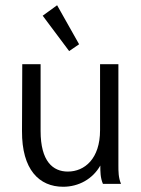

<svg xmlns="http://www.w3.org/2000/svg" viewBox="-20 -702 540 733"><path d="M244 -507 282 -533 198 -682 143 -642ZM221 11C281 11 334 -19 363 -70C363 -47 363 -23 373 0H442C432 -24 432 -47 432 -71V-457H362V-205C362 -96 303 -47 239 -47C182 -47 135 -86 135 -202V-457H65L64 -202C63 -54 130 11 221 11Z"/></svg>

Font: Inconsolata Thin
Style: Regular
Weight: 100
Monospace: yes
Designer: Raph Levien, Cyreal, Brenton Simpson
Foundry: Raph Levien, Cyreal, Google
Version: Version 3.100